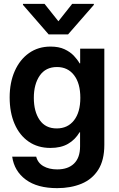

<svg xmlns="http://www.w3.org/2000/svg" viewBox="-20 -769 618 1000"><path d="M277.8 210.9Q174.3 210.9 114.3 166.5Q54.2 122.1 43.5 46.9H168.5Q176.8 79.6 206.1 96.4Q235.4 113.3 277.8 113.3Q334.5 113.3 365.7 82.8Q397 52.2 397 -6.3V-80.1H394.5Q371.1 -41 334.2 -19.8Q297.4 1.5 242.7 1.5Q176.8 1.5 129.2 -31.5Q81.5 -64.5 55.9 -123.8Q30.3 -183.1 30.3 -261.7Q30.3 -339.4 56.9 -399.2Q83.5 -459 131.3 -492.7Q179.2 -526.4 243.2 -526.4Q286.1 -526.4 315.7 -512.7Q345.2 -499 364.3 -479Q383.3 -459 394.5 -439H397.5V-515.6H523.4V-14.6Q523.4 65.4 491.7 115.2Q460 165 404.3 188Q348.6 210.9 277.8 210.9ZM275.4 -100.1Q332.5 -100.1 365.5 -142.3Q398.4 -184.6 398.4 -259.3Q398.4 -335 365.7 -377.4Q333 -419.9 276.9 -419.9Q217.8 -419.9 187 -375.2Q156.2 -330.6 156.2 -259.3Q156.2 -188 186.5 -144Q216.8 -100.1 275.4 -100.1ZM211.9 -749 284.2 -658.2 356 -749H468.8V-743.7L334.5 -589.8H233.4L99.6 -743.7V-749Z"/></svg>

Font: Inter Display Semi Bold
Style: Regular
Weight: 600
Designer: Rasmus Andersson
Foundry: rsms
Version: Version 4.000;git-37864ae